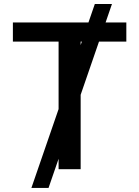

<svg xmlns="http://www.w3.org/2000/svg" viewBox="-20 -839 691 952"><path d="M135.7 92.8Q214.8 -135.7 450.2 -819.3Q471.7 -819.3 535.2 -819.3Q457 -591.8 220.7 92.8Q199.2 92.8 135.7 92.8ZM43.9 -632.8Q43.9 -656.2 43.9 -727.5Q184.6 -727.5 606.4 -727.5Q606.4 -704.1 606.4 -632.8Q549.8 -632.8 379.9 -632.8Q379.9 -474.6 379.9 0Q352.5 0 270.5 0Q270.5 -158.2 270.5 -632.8Q213.9 -632.8 43.9 -632.8Z"/></svg>

Font: DeepSea
Style: Medium
Weight: 500
Designer: Stem
Version: Version 3.019;git-0a5106e0b